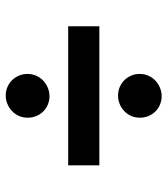

<svg xmlns="http://www.w3.org/2000/svg" viewBox="24 -626 590 677"><g transform="rotate(90 318.5 -288.0)"><path d="M563.5 -343.8V-233.9H73.2V-343.8ZM317.4 -409.7Q301.8 -409.7 287.8 -415.5Q273.9 -421.4 263.7 -431.6Q253.4 -441.9 247.3 -455.8Q241.2 -469.7 241.2 -485.8Q241.2 -502.9 247.6 -517.1Q253.9 -531.2 264.9 -541.5Q275.9 -551.8 290 -557.6Q304.2 -563.5 319.8 -563.5Q335.4 -563.5 349.4 -557.6Q363.3 -551.8 373.5 -541.5Q383.8 -531.2 389.6 -517.1Q395.5 -502.9 395.5 -486.8Q395.5 -469.7 389.2 -455.6Q382.8 -441.4 371.8 -431.2Q360.8 -420.9 346.7 -415.3Q332.5 -409.7 317.4 -409.7ZM317.4 -13.7Q301.8 -13.7 287.8 -19.5Q273.9 -25.4 263.7 -35.6Q253.4 -45.9 247.3 -60.1Q241.2 -74.2 241.2 -90.3Q241.2 -106.9 247.6 -121.3Q253.9 -135.7 264.9 -146Q275.9 -156.2 290 -162.1Q304.2 -168 319.8 -168Q335.4 -168 349.4 -162.1Q363.3 -156.2 373.5 -146Q383.8 -135.7 389.6 -121.6Q395.5 -107.4 395.5 -91.3Q395.5 -74.2 389.2 -60.1Q382.8 -45.9 371.8 -35.6Q360.8 -25.4 346.7 -19.5Q332.5 -13.7 317.4 -13.7Z"/></g></svg>

Font: Proza Libre
Style: Bold
Weight: 700
Designer: Jasper de Waard
Foundry: Jasper de Waard
Version: Version 1.000; ttfautohint (v1.4.1.8-43bc)